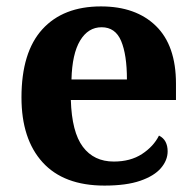

<svg xmlns="http://www.w3.org/2000/svg" viewBox="-20 -569 611 599"><path d="M306 10Q179 10 113 -62.5Q47 -135 47 -265Q47 -406 112 -477.5Q177 -549 295 -549Q404 -549 466.5 -488Q529 -427 529 -308V-257H201Q204 -157 238.5 -111Q273 -65 335 -65Q387 -65 423 -88.5Q459 -112 476 -146Q490 -139 496.5 -126.5Q503 -114 503 -97Q503 -69 482 -44.5Q461 -20 417.5 -5Q374 10 306 10ZM376 -321Q376 -398 358 -441Q340 -484 297 -484Q255 -484 230 -442.5Q205 -401 203 -321Z"/></svg>

Font: Noto Serif Gujarati
Style: Bold
Weight: 700
Version: Version 2.102